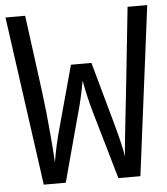

<svg xmlns="http://www.w3.org/2000/svg" viewBox="-52 -760 703 807"><g transform="rotate(-5 300.0 -357.0)"><path d="M257.8 -492.2H344.2L415 -237.8Q444.8 -130.9 450.2 -87.9Q451.2 -113.8 481.9 -390.1L516.1 -713.9H599.1L507.8 0H415L333 -283.2Q313.5 -350.6 300.8 -420.9Q285.2 -336.4 269 -282.2L192.9 0H100.1L1 -713.9H84L127 -390.1Q138.2 -304.2 146.5 -205.6Q154.8 -106.9 154.8 -87.9Q166.5 -161.6 189 -240.2Z"/></g></svg>

Font: Apple Sans Adjectives
Style: Regular
Weight: 400
Monospace: yes
Foundry: Apple Sans Adjectives
Version: Version 0.01